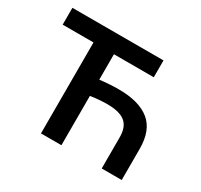

<svg xmlns="http://www.w3.org/2000/svg" viewBox="-149 -911 1158 1106"><g transform="rotate(30 430.0 -358.5)"><path d="M241 -605H36V-717H642V-605H377V-436Q443 -444 503 -444Q638 -444 708 -387.5Q778 -331 778 -208V0H645V-208Q645 -276 607.5 -306.5Q570 -337 489 -337Q436 -337 377 -328V0H241Z"/></g></svg>

Font: Nebula Sans Semibold
Style: Regular
Weight: 600
Designer: Paul D. Hunt for Adobe (as Source Sans)
Foundry: Nebula Entertainment & Broadcasting LLC
Version: Version 1.010